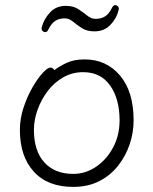

<svg xmlns="http://www.w3.org/2000/svg" viewBox="-20 -717 602 753"><path d="M445 -677Q438 -646 413.5 -620Q389 -594 351 -594Q321 -594 301.5 -606.5Q282 -619 266.5 -632Q251 -645 234 -645Q212 -645 196.5 -635Q181 -625 169 -600Q165 -591 157 -591Q152 -591 147.5 -595Q143 -599 143 -606Q143 -608 143.5 -609Q144 -610 144 -611Q152 -642 176 -668Q200 -694 238 -694Q268 -694 287.5 -681Q307 -668 322.5 -655.5Q338 -643 355 -643Q377 -643 392.5 -653Q408 -663 420 -688Q425 -697 432 -697Q437 -697 441.5 -693Q446 -689 446 -682Q446 -681 445.5 -680Q445 -679 445 -677ZM193 -442Q213 -457 241.5 -470.5Q270 -484 312 -484Q397 -484 450.5 -421Q504 -358 504 -245Q504 -197 488.5 -151Q473 -105 443 -67Q413 -29 369 -6.5Q325 16 267 16Q167 16 112.5 -44Q58 -104 58 -207Q58 -252 72.5 -295.5Q87 -339 107.5 -374.5Q128 -410 147.5 -431Q167 -452 177 -452Q188 -452 193 -442ZM267 -35Q316 -35 357.5 -63.5Q399 -92 424 -139.5Q449 -187 449 -245Q449 -329 412 -381.5Q375 -434 306 -434Q264 -434 228.5 -414Q193 -394 167.5 -360.5Q142 -327 127.5 -287Q113 -247 113 -208Q113 -125 154 -80Q195 -35 267 -35Z"/></svg>

Font: Moon Stars Kai T Light
Style: Regular
Weight: 300
Designer: GuiWonder
Version: Version 1.101